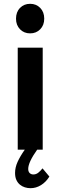

<svg xmlns="http://www.w3.org/2000/svg" viewBox="-20 -785 313 1007"><path d="M138 -765Q170 -765 191 -743.5Q212 -722 212 -687Q212 -653 191 -631.5Q170 -610 138 -610Q106 -610 85 -631.5Q64 -653 64 -687Q64 -722 85 -743.5Q106 -765 138 -765ZM175 0Q128 66 128 101Q128 115 135.5 122.5Q143 130 155 130Q169 130 180.5 121Q192 112 203 98L239 141Q221 170 195 186Q169 202 140 202Q125 202 110.5 197.5Q96 193 84.5 183.5Q73 174 66 159Q59 144 59 122Q59 93 72.5 63.5Q86 34 110 0H73V-535H204V0Z"/></svg>

Font: QuotatisMedium
Style: Regular
Weight: 500
Designer: Julieta Ulanovsky
Foundry: Quotatis-Medium
Version: Version 4.000;PS 004.000;hotconv 1.0.88;makeotf.lib2.5.64775